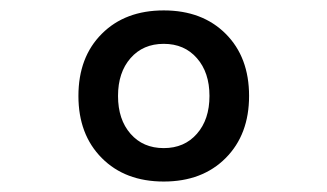

<svg xmlns="http://www.w3.org/2000/svg" viewBox="-20 -723 626 367"><path d="M293 -376Q219.2 -376 174.6 -420.9Q129.9 -465.8 129.9 -539.6Q129.9 -613.8 174.6 -658.4Q219.2 -703.1 293 -703.1Q366.7 -703.1 411.4 -658.4Q456.1 -613.8 456.1 -539.6Q456.1 -465.8 411.4 -420.9Q366.7 -376 293 -376ZM293 -439.9Q332.5 -439.9 356.4 -467.3Q380.4 -494.6 380.4 -539.6Q380.4 -584.5 356.4 -611.8Q332.5 -639.2 293 -639.2Q253.4 -639.2 229.5 -611.8Q205.6 -584.5 205.6 -539.6Q205.6 -494.6 229.5 -467.3Q253.4 -439.9 293 -439.9Z"/></svg>

Font: Cascadia Code PL SemiLight
Style: Regular
Weight: 350
Monospace: yes
Designer: Aaron Bell
Foundry: Saja Typeworks
Version: Version 2404.023; ttfautohint (v1.8.4)